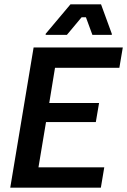

<svg xmlns="http://www.w3.org/2000/svg" viewBox="-20 -870 589 890"><path d="M27.5 0 135.8 -650H549.2L533.3 -555.8H235L208.3 -392.5H439.2L424.2 -304.2H193.3L158.3 -94.2H463.3L447.5 0ZM191.7 -708.3V-713.3L306.7 -850H448.3L498.3 -713.3V-708.3H408.3L378.3 -790H358.3L290 -708.3Z"/></svg>

Font: Familjen Grotesk GF Medium
Style: Italic
Weight: 500
Designer: Anders Wikstroem, Jonas Baeckman, Matilda Gysing, Kristian Moeller
Foundry: Familjen STHML AB
Version: Version 2.000; Beta; Release 4; Build 6